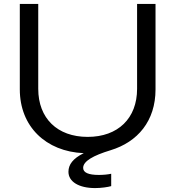

<svg xmlns="http://www.w3.org/2000/svg" viewBox="-20 -770 893 979"><path d="M679 -317C679 -167 582 -72 427 -72C272 -72 175 -167 175 -317V-750H81V-314C81 -126 213 3 407 11C352 38 329 69 329 106C329 157 383 189 465 189C496 189 530 184 547 179V116C529 120 505 122 484 122C431 122 404 110 404 86C404 52 455 23 544 -4C682 -46 773 -153 773 -314V-750H679Z"/></svg>

Font: Bounded Light
Style: Regular
Weight: 300
Designer: Vlad Churkin
Version: Version 3.0